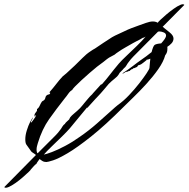

<svg xmlns="http://www.w3.org/2000/svg" viewBox="-106 -704 887 903"><path d="M-86 176 63 25Q59 21 54 18Q49 15 45 12Q41 9 38.5 5Q36 1 33 -3Q23 -17 18 -24Q13 -31 13 -49Q13 -68 20 -90.5Q27 -113 35 -129Q37 -133 41.5 -140.5Q46 -148 47 -151H48Q47 -144 43 -138.5Q39 -133 39 -126Q43 -129 53 -143Q63 -157 64 -161Q63 -161 63.5 -161.5Q64 -162 63 -162H61Q60 -161 60 -159Q60 -157 58 -155Q56 -159 56 -161Q56 -168 61 -173.5Q66 -179 68 -184V-191Q76 -196 81 -207.5Q86 -219 91 -226Q94 -229 97.5 -230.5Q101 -232 104 -236Q107 -241 108 -246.5Q109 -252 114 -256Q118 -259 124 -260Q130 -261 130 -268L127 -267L128 -272Q144 -290 158.5 -309Q173 -328 189 -345Q193 -349 197.5 -352Q202 -355 206 -359Q216 -368 226 -377.5Q236 -387 246 -396Q264 -413 282 -431.5Q300 -450 320 -463Q325 -467 330.5 -470Q336 -473 341 -476Q361 -490 381 -503Q401 -516 421 -529Q435 -537 450 -543.5Q465 -550 479 -557Q495 -565 512 -571.5Q529 -578 546 -584Q560 -589 579.5 -596Q599 -603 613 -603Q626 -603 636 -597Q637 -600 648.5 -611Q660 -622 676.5 -636Q693 -650 710.5 -662.5Q728 -675 742 -681Q756 -687 761 -681L659 -578Q674 -566 692 -551.5Q710 -537 710 -523Q710 -510 700.5 -500Q691 -490 681 -484Q682 -475 680.5 -464.5Q679 -454 671 -444Q663 -414 638.5 -379Q614 -344 582.5 -309.5Q551 -275 522 -247Q493 -219 476 -202Q388 -114 322.5 -62Q257 -10 213 16Q169 42 144 50Q119 58 112 58Q101 58 93 53Q85 48 80 44Q76 50 71.5 56Q67 62 65 67Q60 69 52 78.5Q44 88 39 93Q40 94 29 104.5Q18 115 1.5 129.5Q-15 144 -33.5 157Q-52 170 -66.5 176Q-81 182 -86 176ZM100 23Q112 21 138.5 11Q165 1 200 -17.5Q235 -36 270 -61Q312 -90 349 -122.5Q386 -155 413 -179.5Q440 -204 448 -210Q475 -229 501 -256.5Q527 -284 548.5 -311.5Q570 -339 583.5 -359.5Q597 -380 597 -385Q598 -398 599 -408.5Q600 -419 601 -428Q589 -423 583 -423V-421Q576 -416 566.5 -408Q557 -400 549 -398Q547 -397 544 -397L539 -390V-389Q534 -388 530 -385.5Q526 -383 521 -383Q518 -378 512 -378Q511 -376 508 -374.5Q505 -373 504 -370H503L500 -371Q497 -367 493 -367Q489 -367 484 -365Q483 -364 478 -361Q473 -358 471 -358H470L471 -360Q495 -375 517.5 -392.5Q540 -410 563 -426Q577 -435 607 -459Q614 -487 621 -492.5Q628 -498 652 -500Q662 -511 668.5 -520.5Q675 -530 675 -537Q675 -547 664 -551.5Q653 -556 645 -556Q639 -556 637 -555L521 -438Q515 -432 509.5 -425.5Q504 -419 499 -412Q494 -406 489 -397Q484 -388 476 -382Q476 -381 470.5 -375.5Q465 -370 457 -362L451 -352Q447 -345 432.5 -333.5Q418 -322 407 -311L405 -309L384 -284Q377 -276 367.5 -265Q358 -254 347 -243L344 -240Q334 -230 324.5 -218.5Q315 -207 305 -197Q305 -196 303 -198Q281 -172 264.5 -151.5Q248 -131 222 -100Q210 -86 186 -62.5Q162 -39 138 -16Q114 7 102 21Q102 21 100 23ZM71 17 154 -66Q161 -73 166.5 -79.5Q172 -86 177 -93Q182 -99 187 -108Q192 -117 200 -122Q199 -123 205 -129Q211 -135 219 -142L224 -152Q230 -160 244 -171.5Q258 -183 269 -194L271 -196Q276 -201 281 -207.5Q286 -214 292 -221Q299 -229 308 -240Q317 -251 328 -261L331 -265L370 -308Q370 -308 370.5 -308Q371 -308 372 -306Q395 -332 411 -353Q427 -374 453 -405Q465 -419 489.5 -442Q514 -465 538 -488.5Q562 -512 574 -526L579 -532Q571 -526 565 -526Q563 -524 553.5 -519Q544 -514 534 -509Q524 -504 519 -501Q502 -491 484 -481Q466 -471 449 -459Q445 -457 441 -453.5Q437 -450 433 -447L407 -433Q406 -433 397 -426Q388 -419 379.5 -412Q371 -405 370 -405Q365 -402 350 -390Q335 -378 315.5 -361Q296 -344 277.5 -327Q259 -310 246.5 -297Q234 -284 234 -281Q224 -276 215 -263Q206 -250 199 -242Q158 -190 125 -143.5Q92 -97 72 -31Q70 -24 68 -16.5Q66 -9 66 -1Q66 13 71 17Z"/></svg>

Font: Cherish
Style: Regular
Weight: 400
Designer: Robert E. Leuschke
Foundry: Robert E. Leuschke
Version: Version 1.005